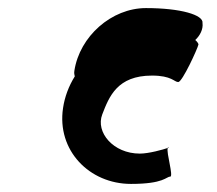

<svg xmlns="http://www.w3.org/2000/svg" viewBox="-20 -694 538 475"><path d="M136 -427C120 -322 201 -239 304 -239C386 -239 391 -257 401 -257C410 -257 391 -316 395 -328C384 -324 348 -314 326 -314C260 -314 216 -367 233 -411C250 -455 270 -507 356 -507C405 -507 411 -491 421 -491C431 -491 469 -574 471 -584C471 -586 468 -591 463 -595C475 -606 483 -622 481 -637C484 -657 427 -674 341 -674C256 -674 177 -604 164 -519C163 -513 164 -509 165 -505C150 -481 140 -454 136 -427ZM395 -328C398 -330 399 -330 397 -330C396 -330 395 -330 395 -328Z"/></svg>

Font: Ampere
Style: SCUltCndIta
Weight: 400
Version: Version 1